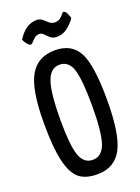

<svg xmlns="http://www.w3.org/2000/svg" viewBox="-168 -971 765 1051"><g transform="rotate(-20 214.5 -445.0)"><path d="M74 -824Q120 -899 187 -899Q209 -899 231.5 -875.5Q254 -852 274 -852Q294 -852 307 -861.5Q320 -871 326.5 -880.5Q333 -890 339 -890Q347 -890 354 -879Q361 -868 364 -856L368 -845Q359 -827 328.5 -800.5Q298 -774 259 -774Q236 -774 222.5 -786Q209 -798 198 -810Q187 -822 172 -822Q152 -822 134.5 -802.5Q117 -783 113 -783Q103 -783 93.5 -793.5Q84 -804 79 -814ZM30 -354Q30 -549 76 -629Q122 -709 222 -709Q320 -709 359.5 -633Q399 -557 399 -357Q399 -155 355 -73Q311 9 211 9Q143 9 105.5 -21.5Q68 -52 49 -131Q30 -210 30 -354ZM121 -334Q121 -192 141.5 -133Q162 -74 214 -74Q268 -74 289.5 -137.5Q311 -201 311 -355Q311 -507 291.5 -566.5Q272 -626 219 -626Q166 -626 143.5 -560.5Q121 -495 121 -334Z"/></g></svg>

Font: Yanone Kaffeesatz
Style: Regular
Weight: 400
Designer: Yanone (Cyrillic: Daniel Pouzeot)
Foundry: Yanone
Version: Version 1.003;PS 001.003;hotconv 1.0.88;makeotf.lib2.5.64775